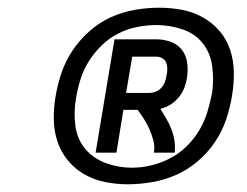

<svg xmlns="http://www.w3.org/2000/svg" viewBox="-20 -910 640 498"><path d="M228 -514 277 -808H386Q405 -808 423 -801.5Q441 -795 452 -780.5Q463 -766 465.5 -747Q468 -728 465 -708Q463 -695 458 -682Q453 -669 443.5 -657.5Q434 -646 422 -638.5Q410 -631 396 -628Q404 -615 411.5 -602Q419 -589 424.5 -575Q430 -561 432.5 -545.5Q435 -530 433 -514H379Q382 -530 378 -545Q374 -560 368 -574Q362 -588 354 -600.5Q346 -613 337 -625H300L282 -514ZM307 -669H367Q376 -669 384.5 -672.5Q393 -676 399 -683Q405 -690 408 -698.5Q411 -707 412 -715Q414 -723 414 -731.5Q414 -740 411 -747.5Q408 -755 401 -759Q394 -763 386 -763H323ZM311 -432Q281 -432 252 -438Q223 -444 198.5 -458Q174 -472 156 -494Q138 -516 129 -543Q120 -570 119.5 -600Q119 -630 124 -659Q129 -690 139.5 -721Q150 -752 168.5 -779.5Q187 -807 212.5 -829.5Q238 -852 268 -865.5Q298 -879 330 -884.5Q362 -890 393 -890Q423 -890 452 -884.5Q481 -879 506 -865Q531 -851 549.5 -829.5Q568 -808 577 -780.5Q586 -753 586.5 -723Q587 -693 582 -663Q577 -631 566.5 -600Q556 -569 537.5 -541.5Q519 -514 492.5 -491.5Q466 -469 436 -456Q406 -443 374 -437.5Q342 -432 311 -432ZM322 -475Q347 -475 372 -481Q397 -487 420.5 -499Q444 -511 463.5 -530Q483 -549 496.5 -571.5Q510 -594 517.5 -618.5Q525 -643 530 -668Q535 -703 530.5 -737.5Q526 -772 506 -797.5Q486 -823 453 -834Q420 -845 386 -845Q361 -845 335.5 -840Q310 -835 286.5 -823Q263 -811 243.5 -792Q224 -773 210 -750.5Q196 -728 188.5 -703.5Q181 -679 177 -654Q171 -619 175.5 -584Q180 -549 201 -524Q222 -499 254.5 -487Q287 -475 322 -475Z"/></svg>

Font: Zed Sans Extended
Style: Bold Italic
Weight: 700
Width: 7
Italic angle: -9°
Designer: Belleve Invis
Foundry: Belleve Invis
Version: Version 1.0.0; ttfautohint (v1.8.4)